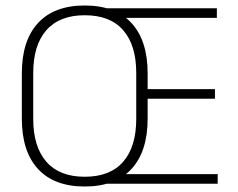

<svg xmlns="http://www.w3.org/2000/svg" viewBox="-20 -669 868 699"><path d="M288.5 10Q177 10 118.2 -54Q59.5 -118 59.5 -237V-402Q59.5 -521 118.2 -585Q177 -649 288.5 -649Q400 -649 458.8 -585Q517.5 -521 517.5 -402V-237Q517.5 -118 458.8 -54Q400 10 288.5 10ZM288.5 -25.5Q381 -25.5 428.5 -80.2Q476 -135 476 -236V-403.5Q476 -504.5 428.5 -559Q381 -613.5 288.5 -613.5Q196.5 -613.5 148.8 -559Q101 -504.5 101 -403.5V-236Q101 -135 148.8 -80.2Q196.5 -25.5 288.5 -25.5ZM362 0V-35H772.5V0ZM486.5 -309.5V-344.5H762.5V-309.5ZM361 -604V-639H769.5V-604Z"/></svg>

Font: Anek Gurmukhi ExtraLight
Style: Regular
Weight: 250
Designer: Sarang Kulkarni (Gurmukhi), Yesha Goshar (Latin)
Foundry: Ek Type
Version: Version 1.003